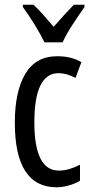

<svg xmlns="http://www.w3.org/2000/svg" viewBox="-20 -786 387 816"><path d="M221 10Q43 10 43 -265Q43 -397 87.5 -472Q132 -547 223 -547Q255 -547 280 -540.5Q305 -534 326 -522L301 -455Q263 -475 229 -475Q126 -475 126 -266Q126 -61 230 -61Q252 -61 274.5 -67.5Q297 -74 320 -86V-18Q299 -5 271.5 2.5Q244 10 221 10ZM169 -606Q153 -639 128 -680Q103 -721 77 -756V-766H122Q141 -749 163.5 -723.5Q186 -698 208 -672Q234 -702 251.5 -721Q269 -740 294 -766H339V-756Q317 -725 289.5 -683Q262 -641 246 -606Z"/></svg>

Font: Noto Sans Lao ExtraCondensed
Style: Regular
Weight: 400
Width: 2
Designer: Monotype Design Team
Foundry: Monotype Imaging Inc.
Version: Version 2.003; ttfautohint (v1.8.4.7-5d5b)